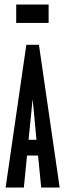

<svg xmlns="http://www.w3.org/2000/svg" viewBox="-20 -833 290 853"><path d="M163 0 149 -142H100L86 0H5L97 -634H153L245 0ZM125 -393 107 -212H142ZM52 -731V-813H196V-731Z"/></svg>

Font: Inconsolata UltraCondensed ExtraBold
Style: Regular
Weight: 800
Width: 1
Monospace: yes
Designer: Raph Levien, Cyreal, Brenton Simpson
Foundry: Raph Levien, Cyreal, Google
Version: Version 3.001; ttfautohint (v1.8.2.53-6de2)